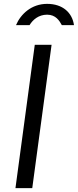

<svg xmlns="http://www.w3.org/2000/svg" viewBox="-20 -974 403 994"><path d="M60 0H147L247 -742H160ZM133 -844C150 -872 180 -898 224 -898C269 -898 288 -866 300 -844H363C354 -908 305 -954 224 -954C143 -954 87 -901 63 -844Z"/></svg>

Font: Cheyenne Sans
Style: Italic
Weight: 400
Italic angle: -8.13011°
Designer: The Public Sans project authors (U.S. Web Design System), Libre Franklin designed by Pablo Impallari and Rodrigo Fuenzal
Foundry: The Cheyenne Sans Project Authors
Version: Version 2.007